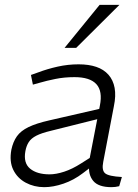

<svg xmlns="http://www.w3.org/2000/svg" viewBox="-20 -767 571 794"><path d="M473 3Q465 5 457 6Q449 7 441 7Q387 7 365.5 -19Q344 -45 349 -86L348 -98L393 -330Q405 -390 378.5 -419Q352 -448 288 -448Q246 -448 209 -440.5Q172 -433 145 -425L116 -417L108 -457L139 -468Q176 -482 218.5 -491.5Q261 -501 305 -501Q347 -501 378 -490.5Q409 -480 428.5 -458Q448 -436 454 -403.5Q460 -371 451 -328L407 -98Q400 -63 414.5 -50.5Q429 -38 484 -35ZM163 7Q121 7 86.5 -11.5Q52 -30 35 -64.5Q18 -99 27 -148Q34 -181 50 -203.5Q66 -226 98 -241.5Q130 -257 183 -269L414 -322L406 -280L190 -226Q152 -217 130.5 -206Q109 -195 99 -179.5Q89 -164 85 -142Q76 -93 104.5 -69.5Q133 -46 185 -46Q212 -46 245.5 -57Q279 -68 315 -91L375 -129L377 -92L323 -51Q285 -22 242.5 -7.5Q200 7 163 7ZM247 -569 392 -747H474L295 -569Z"/></svg>

Font: REM ExtraLight
Style: Italic
Weight: 250
Italic angle: -11°
Designer: Octavio Pardo
Foundry: Ashler Design
Version: Version 1.005;gftools[0.9.28]